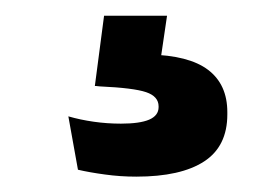

<svg xmlns="http://www.w3.org/2000/svg" viewBox="-20 -34 346 250"><path d="M115.5 -13.5H197.5L185.5 68L135 38Q144.5 37 154.2 36.8Q164 36.5 173.5 37Q226 38 251 57Q276 76 276 112V115Q276 156.5 245.8 176.2Q215.5 196 157.5 196Q136.5 196 116.5 193.2Q96.5 190.5 81.5 187L69 117.5Q84.5 122 102 124.5Q119.5 127 137.5 127Q162 127 174.2 121.8Q186.5 116.5 186.5 105.5V104.5Q186.5 91.5 170.2 86Q154 80.5 110 78.5Q106.5 78 105.2 78Q104 78 103.5 78Z"/></svg>

Font: Anek Malayalam Medium SemiBold
Style: Regular
Weight: 600
Version: Version 1.003